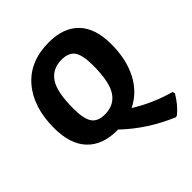

<svg xmlns="http://www.w3.org/2000/svg" viewBox="-231 -803 1155 1155"><g transform="rotate(-45 347.0 -225.0)"><path d="M375 -655Q499 -655 566 -586Q633 -517 633 -380Q633 -253 585 -160Q537 -67 447 -23Q562 48 690 83L694 99Q658 160 610 200L598 205Q427 134 297 10Q295 11 289 11Q166 11 99 -60Q32 -131 32 -268Q32 -445 122 -550Q212 -655 375 -655ZM355 -527Q277 -527 237 -468.5Q197 -410 197 -269Q197 -182 221.5 -145.5Q246 -109 307 -109Q385 -109 425 -168Q465 -227 465 -369Q465 -455 440.5 -491Q416 -527 355 -527Z"/></g></svg>

Font: Alegreya Sans ExtraBold
Style: Italic
Weight: 800
Italic angle: -7°
Designer: Juan Pablo del Peral
Foundry: Huerta Tipografica
Version: Version 2.007